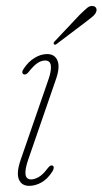

<svg xmlns="http://www.w3.org/2000/svg" viewBox="-20 -613 342 641"><path d="M84 -14Q95 -14 109 -21.8Q123 -29.5 139 -51Q148.5 -64 156.5 -59.5Q160 -57.5 159.2 -51.5Q158.5 -45.5 154.5 -40Q139 -15.5 118.5 -4Q98 7.5 77.5 7.5Q52 7.5 43 -14.2Q34 -36 49 -79.5L141 -345.5Q152 -376.5 149.8 -393.8Q147.5 -411 131 -411Q118 -411 105.2 -402.5Q92.5 -394 75 -372Q66 -361 58 -365.5Q50 -371 59.5 -384Q74 -406.5 95 -419.5Q116 -432.5 137.5 -432.5Q163 -432.5 172 -410.5Q181 -388.5 166.5 -347.5L74 -79.5Q51.5 -14 84 -14ZM245.5 -563Q261.5 -578.5 271.2 -586.8Q281 -595 291.5 -592.5Q298.5 -591.5 301.2 -585.5Q304 -579.5 300.5 -572Q297 -564 288 -556.8Q279 -549.5 268 -541L169.5 -466.5Q163.5 -461.5 160 -465.5Q158 -468 159.8 -471.2Q161.5 -474.5 164 -476.5Z"/></svg>

Font: Fraunces144ptSuperSoftThinItalic
Style: Italic
Weight: 100
Italic angle: -16°
Version: Version 1.000;[0bf87f6ff]